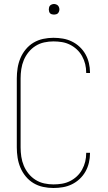

<svg xmlns="http://www.w3.org/2000/svg" viewBox="-20 -932 540 960"><path d="M247 8Q221 8 195.5 2.5Q170 -3 148 -16Q126 -29 109 -49.5Q92 -70 82 -94Q72 -118 68 -143.5Q64 -169 64 -195V-540Q64 -566 68 -591.5Q72 -617 82 -641Q92 -665 109 -685.5Q126 -706 148 -719Q170 -732 195.5 -737.5Q221 -743 247 -743Q271 -743 294.5 -739Q318 -735 339.5 -724.5Q361 -714 378.5 -697.5Q396 -681 407.5 -660.5Q419 -640 424.5 -616.5Q430 -593 430 -570Q430 -569 430 -568.5Q430 -568 430 -567H411Q411 -568 411 -568.5Q411 -569 411 -569Q411 -591 406 -611.5Q401 -632 390.5 -651Q380 -670 364.5 -684.5Q349 -699 330 -708.5Q311 -718 290 -721.5Q269 -725 247 -725Q224 -725 201 -720Q178 -715 158 -702.5Q138 -690 123 -671.5Q108 -653 99 -631.5Q90 -610 86.5 -586.5Q83 -563 83 -540V-195Q83 -172 86.5 -148.5Q90 -125 99 -103.5Q108 -82 123 -63.5Q138 -45 158 -32.5Q178 -20 201 -15Q224 -10 247 -10Q269 -10 290 -13.5Q311 -17 330 -26.5Q349 -36 364.5 -50.5Q380 -65 390.5 -84Q401 -103 406 -123.5Q411 -144 411 -166Q411 -166 411 -166.5Q411 -167 411 -168H430Q430 -167 430 -166.5Q430 -166 430 -165Q430 -142 424.5 -118.5Q419 -95 407.5 -74.5Q396 -54 378.5 -37.5Q361 -21 339.5 -10.5Q318 0 294.5 4Q271 8 247 8ZM250 -859Q245 -859 239.5 -860.5Q234 -862 230.5 -865.5Q227 -869 225.5 -874.5Q224 -880 224 -885Q224 -890 225.5 -895.5Q227 -901 230.5 -904.5Q234 -908 239.5 -910Q245 -912 250 -912Q255 -912 260.5 -910Q266 -908 269.5 -904.5Q273 -901 275 -895.5Q277 -890 277 -885Q277 -880 275 -874.5Q273 -869 269.5 -865.5Q266 -862 260.5 -860.5Q255 -859 250 -859Z"/></svg>

Font: Zed Mono Thin
Style: Regular
Weight: 100
Monospace: yes
Designer: Belleve Invis
Foundry: Belleve Invis
Version: Version 1.0.0; ttfautohint (v1.8.4)